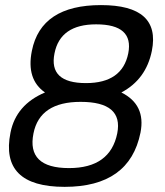

<svg xmlns="http://www.w3.org/2000/svg" viewBox="-20 -725 645 750"><path d="M21 -207Q42.5 -315.9 155.8 -363.8Q82 -415 104.5 -526.4Q140.1 -705.1 374.5 -705.1Q608.9 -705.1 573.2 -526.4Q550.8 -415 454.1 -363.8Q550.3 -315.9 528.8 -207Q486.3 4.9 232.4 4.9Q-21.5 4.9 21 -207ZM481 -516.6Q503.4 -629.9 355.5 -629.9Q215.3 -629.9 192.9 -516.6Q169.4 -400.4 315.9 -400.4Q457.5 -400.4 481 -516.6ZM438 -204.1Q462.4 -327.1 294.9 -327.1Q135.3 -327.1 110.8 -204.1Q83.5 -68.4 249.5 -68.4Q410.6 -68.4 438 -204.1Z"/></svg>

Font: Sansation
Style: Italic
Weight: 400
Designer: Bernd Montag
Version: Version 1.301